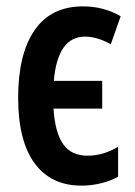

<svg xmlns="http://www.w3.org/2000/svg" viewBox="-20 -573 425 603"><path d="M236 10Q140 10 88.5 -60.5Q37 -131 37 -266Q37 -403 88.5 -478Q140 -553 241 -553Q274 -553 303.5 -545Q333 -537 359 -522L328 -434Q285 -458 247 -458Q161 -458 149 -319H301V-232H148Q153 -156 178.5 -120Q204 -84 255 -84Q304 -84 351 -112V-18Q328 -5 297.5 2.5Q267 10 236 10Z"/></svg>

Font: Noto Sans ExtraCondensed SemiBold
Style: Regular
Weight: 600
Width: 2
Designer: Monotype Design Team
Foundry: Monotype Imaging Inc.
Version: Version 2.013; ttfautohint (v1.8.4.7-5d5b)